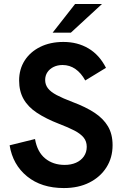

<svg xmlns="http://www.w3.org/2000/svg" viewBox="-20 -921 615 954"><path d="M297.4 13.4Q185.8 13.4 114.6 -44.6Q43.4 -102.6 27.8 -199L154 -230.2Q165 -166.2 204.3 -133.9Q243.6 -101.6 301.6 -101.6Q332.8 -101.6 357.5 -112.4Q382.2 -123.2 396.6 -143.8Q411 -164.4 411 -191.6Q411 -218.4 395.8 -237.3Q380.6 -256.2 350.2 -272.1Q319.8 -288 274 -305.4Q208.2 -331 163.8 -360.3Q119.4 -389.6 97.2 -428.8Q75 -468 75 -521Q75 -577 102.5 -620.1Q130 -663.2 179.7 -687.9Q229.4 -712.6 295 -712.6Q365.2 -712.6 419.5 -680.5Q473.8 -648.4 506.6 -584L403.6 -521.2Q383 -558.6 354.5 -578.3Q326 -598 290.8 -598Q266.4 -598 246.8 -588.6Q227.2 -579.2 215.8 -562.5Q204.4 -545.8 204.4 -523.6Q204.4 -500.6 217.9 -482.6Q231.4 -464.6 261.8 -448.5Q292.2 -432.4 341.4 -413.8Q406 -389.6 449.7 -360.8Q493.4 -332 516.4 -293.3Q539.4 -254.6 539.4 -199.6Q539.4 -137.6 508.9 -89.5Q478.4 -41.4 424.1 -14Q369.8 13.4 297.4 13.4ZM241.6 -758.8 353 -901H486.6L332.2 -758.8Z"/></svg>

Font: Hanken Grotesk
Style: Regular
Weight: 400
Designer: Alfredo Marco Pradil
Foundry: Hanken Design Co.
Version: Version 3.013